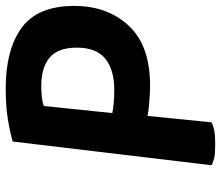

<svg xmlns="http://www.w3.org/2000/svg" viewBox="-70 -692 766 665"><g transform="rotate(-90 312.5 -359.0)"><path d="M348.6 -221.7Q488.3 -221.7 556.6 -295.9Q625 -369.1 625 -484.4Q625 -611.3 548.8 -667Q472.7 -721.7 339.8 -721.7Q280.3 -721.7 236.3 -714.8Q191.4 -708 155.3 -697.3Q127.9 -467.8 73.2 -8.8Q84 -2.9 100.6 1Q117.2 3.9 146.5 3.9Q174.8 3.9 192.4 1Q210.9 -2.9 221.7 -8.8Q229.5 -83 244.1 -230.5Q261.7 -226.6 291 -224.6Q321.3 -221.7 348.6 -221.7ZM278.3 -589.8Q292 -594.7 310.5 -596.7Q329.1 -598.6 347.7 -598.6Q410.2 -598.6 445.3 -570.3Q480.5 -541 480.5 -475.6Q480.5 -408.2 442.4 -377Q404.3 -345.7 333 -345.7Q309.6 -345.7 289.1 -347.7Q267.6 -349.6 253.9 -352.5Q261.7 -431.6 278.3 -589.8Z"/></g></svg>

Font: cl
Style: Bold Italic
Weight: 400
Designer: Mitja Miklavcic
Version: Version 7.504; 2011; Build 1022